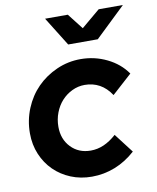

<svg xmlns="http://www.w3.org/2000/svg" viewBox="-84 -806 719 882"><g transform="rotate(-10 275.0 -365.0)"><path d="M289 -108Q321 -108 350.5 -121Q380 -134 409 -160L478 -70Q434 -30 382 -9.5Q330 11 274 11Q221 11 176 -7.5Q131 -26 98 -58.5Q65 -91 46 -136Q27 -181 27 -234Q27 -295 49.5 -349.5Q72 -404 111 -443.5Q150 -483 203 -506.5Q256 -530 315 -530Q380 -530 437.5 -502Q495 -474 529 -425L436 -341Q413 -376 382 -393Q351 -410 313 -410Q282 -410 254 -396.5Q226 -383 205.5 -360.5Q185 -338 173 -307Q161 -276 161 -241Q161 -183 197 -145.5Q233 -108 289 -108ZM293 -741 350 -668 437 -741H550L409 -606H271L187 -741Z"/></g></svg>

Font: Red Hat Display
Style: Bold Italic
Weight: 700
Italic angle: -12°
Designer: Pentagram / MCKL
Foundry: Pentagram / MCKL
Version: Version 1.003; Red Hat Display Bold Italic